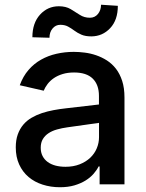

<svg xmlns="http://www.w3.org/2000/svg" viewBox="-20 -769 609 801"><path d="M230.1 12.1Q191.4 12.1 157.7 1.2Q123.9 -9.6 99.1 -30.7Q74.2 -51.8 60 -82.9Q45.8 -114 45.8 -154.1Q45.8 -185 54.2 -208.3Q62.5 -231.5 77.1 -248.8Q91.6 -266 111.7 -277.7Q131.7 -289.4 154.8 -297.1Q177.9 -304.7 203.5 -309.5Q229 -314.3 255 -317.1L392.8 -333.1V-369Q392.8 -415.5 366.8 -441.1Q340.9 -466.6 289.1 -466.6Q262.4 -466.6 241.5 -460.2Q220.5 -453.8 204.9 -443.2Q189.3 -432.5 178.8 -418.9Q168.3 -405.2 162.3 -390.6L62.5 -413.4Q76 -450.6 98.9 -477.1Q121.8 -503.6 151.5 -520.2Q181.1 -536.9 215.9 -544.7Q250.7 -552.6 287.6 -552.6Q309.3 -552.6 333.5 -549.5Q357.6 -546.5 381 -538.5Q404.5 -530.5 426 -516.9Q447.4 -503.2 463.8 -482.1Q480.1 -460.9 489.7 -431.5Q499.3 -402 499.3 -362.2V0H395.6V-74.6H391.3Q383.9 -59.3 370.4 -43.9Q356.9 -28.4 337 -16Q317.1 -3.6 290.5 4.3Q263.8 12.1 230.1 12.1ZM253.2 -73.2Q286.2 -73.2 312.3 -83.5Q338.4 -93.8 356.4 -110.8Q374.3 -127.8 383.7 -150.2Q393.1 -172.6 393.1 -196.7V-256.4L261.7 -237.9Q238.6 -234.7 218.2 -229Q197.8 -223.4 182.7 -213.4Q167.6 -203.5 158.7 -188.7Q149.9 -174 149.9 -152.7Q149.9 -133.2 157.5 -118.3Q165.1 -103.3 179 -93.2Q192.8 -83.1 211.8 -78.1Q230.8 -73.2 253.2 -73.2ZM186.4 -611.5 115.1 -613.6Q115.1 -672.6 146.8 -707.7Q178.6 -742.9 225.5 -742.9Q254.6 -742.9 274.7 -731Q294.7 -719.1 313 -707Q331.3 -695 355.1 -695Q375.7 -695 388.5 -710.6Q401.3 -726.2 401.6 -749.3L471.6 -744.7Q471.6 -685.4 439.6 -651.5Q407.7 -617.5 361.2 -617.2Q335.9 -617.2 319.4 -624.5Q302.9 -631.7 290.1 -641.3Q277.3 -650.9 263.8 -658.2Q250.4 -665.5 231.5 -665.5Q212 -665.5 199.2 -650Q186.4 -634.6 186.4 -611.5Z"/></svg>

Font: Linik Sans Medium
Style: Regular
Weight: 500
Designer: Rasmus Andersson (font), Cristiano Sobral (main changes)
Foundry: rsms
Version: Version 3.018;June 1, 2022;FontCreator 14.0.0.2814 64-bit; t